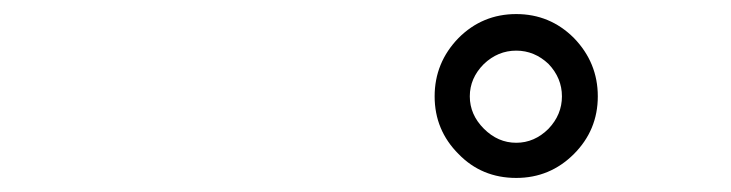

<svg xmlns="http://www.w3.org/2000/svg" viewBox="-20 -773 1040 273"><path d="M632 -719Q666 -753 714 -753Q762 -753 796 -719Q830 -684 830 -636Q830 -588 796 -554Q762 -520 714 -520Q665 -520 632 -554Q598 -588 598 -636Q598 -684 632 -719ZM668 -590Q688 -570 714 -570Q740 -570 760 -590Q779 -610 779 -636Q779 -662 760 -682Q740 -701 714 -701Q688 -701 668 -682Q648 -662 648 -636Q648 -610 668 -590Z"/></svg>

Font: Noto Sans S Chinese Medium
Style: Regular
Weight: 500
Designer: Ryoko NISHIZUKA  (kana & ideographs); Paul D. Hunt (Latin, Greek & Cyrillic); Wenlong ZHANG  (bopomofo); Sandoll Communi
Foundry: Adobe Systems Incorporated
Version: Version 1.000;PS 1;hotconv 1.0.78;makeotf.lib2.5.61930